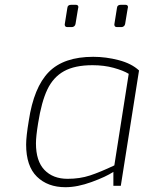

<svg xmlns="http://www.w3.org/2000/svg" viewBox="-20 -775 601 801"><path d="M89 -172Q89 -205 100 -271Q121 -411 183.5 -474.5Q246 -538 369 -538Q422 -538 475.5 -524Q529 -510 560 -481L484 0H453V-58Q423 -38 363 -16Q303 6 253 6Q179 6 134 -38Q89 -82 89 -172ZM457 -85 517 -467Q494 -481 454 -492Q414 -503 366 -503Q292 -503 247 -478Q202 -453 177.5 -401.5Q153 -350 139 -261Q130 -206 130 -177Q130 -103 165.5 -66Q201 -29 262 -29Q313 -29 355.5 -43Q398 -57 457 -85ZM250 -673 261 -742Q262 -755 277 -755H296Q307 -755 307 -745Q307 -749 295 -675Q294 -669 289.5 -665.5Q285 -662 280 -662H261Q250 -662 250 -673ZM457 -673 468 -742Q469 -755 484 -755H503Q514 -755 514 -745Q514 -749 502 -675Q501 -669 496.5 -665.5Q492 -662 487 -662H468Q457 -662 457 -673Z"/></svg>

Font: Exo ExtraLight
Style: Italic
Weight: 275
Italic angle: -9°
Designer: Natanael Gama
Foundry: Natanael Gama
Version: Version 1.500; ttfautohint (v1.6)